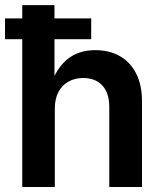

<svg xmlns="http://www.w3.org/2000/svg" viewBox="-25 -748 652 768"><path d="M194.3 -313.5V0H64V-727.5H192.9V-405.3H177.2Q200.2 -475.1 244.6 -511.2Q289.1 -547.4 356.4 -547.4Q412.6 -547.4 454.6 -523.4Q496.6 -499.5 519.8 -453.6Q543 -407.7 543 -342.3V0H412.1V-321.3Q412.1 -375.5 384.5 -405.8Q356.9 -436 307.6 -436Q274.9 -436 249.3 -421.9Q223.6 -407.7 209 -380.4Q194.3 -353 194.3 -313.5ZM-4.9 -591.3V-674.3H339.8V-591.3Z"/></svg>

Font: V-Inter
Style: SemiBold-600
Weight: 600
Designer: Rasmus Andersson
Foundry: rsms
Version: Version 4.000;git-4146feb